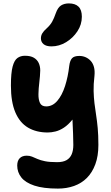

<svg xmlns="http://www.w3.org/2000/svg" viewBox="-20 -845 651 1126"><path d="M320 261Q234 261 181.5 243.5Q129 226 105 195.5Q81 165 81 126Q81 98 95.5 83Q110 68 137 68Q154 68 167.5 73.5Q181 79 199 87Q217 95 244 100.5Q271 106 315 106Q350 106 370.5 94Q391 82 400.5 59.5Q410 37 410 5Q410 -32 408.5 -61.5Q407 -91 406 -120Q405 -149 403.5 -181Q402 -213 402 -253L449 -218Q428 -172 404 -142.5Q380 -113 355 -96.5Q330 -80 305.5 -74Q281 -68 260 -68Q193 -68 144.5 -96.5Q96 -125 70 -186Q44 -247 44 -343Q44 -417 54 -454.5Q64 -492 82.5 -505Q101 -518 126 -518Q159 -518 178.5 -506.5Q198 -495 207 -475.5Q216 -456 216 -432Q215 -398 210.5 -361.5Q206 -325 205.5 -293Q205 -261 214.5 -241Q224 -221 251 -221Q288 -221 316 -253.5Q344 -286 361.5 -340.5Q379 -395 386 -458Q390 -490 402.5 -503.5Q415 -517 445 -517Q465 -517 482 -509.5Q499 -502 512 -488Q525 -474 531 -452Q537 -430 534 -400Q528 -350 529 -311.5Q530 -273 534 -239.5Q538 -206 543.5 -171.5Q549 -137 553 -94.5Q557 -52 557 5Q557 70 539 118.5Q521 167 489.5 198.5Q458 230 414.5 245.5Q371 261 320 261ZM282 -573Q251 -573 235.5 -586Q220 -599 220 -620Q220 -636 228 -649.5Q236 -663 253 -678Q275 -698 286 -718Q297 -738 307 -767Q319 -801 338 -813Q357 -825 384 -825Q421 -825 440.5 -806Q460 -787 460 -747Q460 -701 434 -661.5Q408 -622 367.5 -597.5Q327 -573 282 -573Z"/></svg>

Font: Shantell Sans Light
Style: Bold
Weight: 700
Version: Version 1.011;[c5ecc13dd]